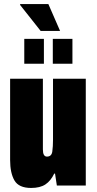

<svg xmlns="http://www.w3.org/2000/svg" viewBox="-20 -917 477 949"><path d="M277 -764H181L79 -893L80 -897H219ZM100 -602V-725H197V-602ZM241 -602V-725H338V-602ZM134 12Q73 12 51.5 -25Q30 -62 30 -126V-528H192V-178Q192 -143 212 -143Q235 -143 238.5 -168Q242 -193 242 -226V-528H404V0H261L252 -59H248Q231 -23 204.5 -5.5Q178 12 134 12Z"/></svg>

Font: Archivo ExtraCondensed Black
Style: Regular
Weight: 900
Width: 2
Designer: Hector Gatti
Foundry: Omnibus-Type
Version: Version 2.001; ttfautohint (v1.8.3)